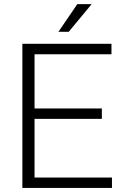

<svg xmlns="http://www.w3.org/2000/svg" viewBox="-20 -927 609 947"><path d="M532.2 -51.3V0H90.3V-710.9H529.8V-659.2H150.4V-392.1H482.4V-340.8H150.4V-51.3ZM268.1 -770 361.3 -906.7H432.1L318.8 -770Z"/></svg>

Font: Vazirmatn FD ExtraLight
Style: Regular
Weight: 200
Designer: Saber Rastikerdar
Foundry: Saber Rastikerdar
Version: Version 33.003